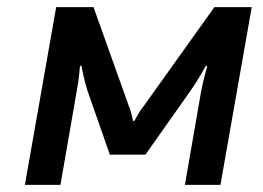

<svg xmlns="http://www.w3.org/2000/svg" viewBox="-20 -520 740 540"><path d="M389 -85 516 -265C538 -296 559 -335 559 -335H563C563 -335 552 -295 546 -265L500 0H600L688 -500H583L383 -220C370 -204 358 -180 358 -180H354C354 -180 350 -204 343 -220L243 -500H138L50 0H150L196 -265C202 -295 205 -335 205 -335H209C209 -335 216 -296 226 -265L289 -85Z"/></svg>

Font: Scada
Style: Italic
Weight: 400
Designer: Jovanny Lemonad
Foundry: Jovanny Lemonad
Version: Version 3.005